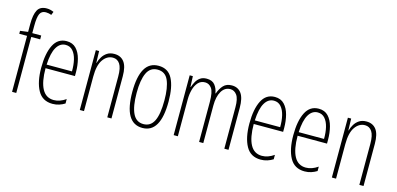

<svg xmlns="http://www.w3.org/2000/svg" viewBox="-69 -1198 3394 1640"><g transform="rotate(15 1627.5 -377.5)"><path d="M195 -495H116V0H79V-495H10V-521L79 -530V-598Q79 -683 101.5 -724Q124 -765 182 -765Q200 -765 215.5 -761Q231 -757 244 -751L232 -721Q220 -726 207.5 -728.5Q195 -731 183 -731Q145 -731 130.5 -700Q116 -669 116 -593V-529H195Z M419 -539Q472 -539 503.5 -505.5Q535 -472 549 -418Q563 -364 563 -303V-269H303Q303 -149 337 -86.5Q371 -24 440 -24Q493 -24 546 -61V-22Q524 -8 496.5 1Q469 10 438 10Q348 10 307 -64.5Q266 -139 266 -264Q266 -391 303.5 -465Q341 -539 419 -539ZM419 -506Q369 -506 339 -455.5Q309 -405 304 -301H528Q529 -357 518 -403.5Q507 -450 482.5 -478Q458 -506 419 -506Z M841 -539Q897 -539 927.5 -499Q958 -459 958 -373V0H921V-362Q921 -438 898.5 -471.5Q876 -505 837 -505Q785 -505 750 -455.5Q715 -406 715 -305V0H678V-529H707L710 -425H712Q720 -454 736 -480Q752 -506 777.5 -522.5Q803 -539 841 -539Z M1392 -265Q1392 10 1233 10Q1071 10 1071 -267Q1071 -400 1110.5 -469.5Q1150 -539 1232 -539Q1317 -539 1354.5 -466.5Q1392 -394 1392 -265ZM1109 -267Q1109 -148 1139 -86Q1169 -24 1233 -24Q1296 -24 1325.5 -83Q1355 -142 1355 -266Q1355 -378 1327.5 -441.5Q1300 -505 1232 -505Q1167 -505 1138 -443.5Q1109 -382 1109 -267Z M1880 -539Q1934 -539 1963.5 -498.5Q1993 -458 1993 -371V0H1956V-367Q1956 -442 1933 -473.5Q1910 -505 1875 -505Q1826 -505 1798 -458Q1770 -411 1770 -332V0H1733V-354Q1733 -442 1710 -473.5Q1687 -505 1652 -505Q1614 -505 1590.5 -479Q1567 -453 1556 -412Q1545 -371 1545 -326V0H1508V-529H1536L1540 -435H1543Q1551 -459 1564 -483Q1577 -507 1599.5 -523Q1622 -539 1657 -539Q1707 -539 1730.5 -508.5Q1754 -478 1760 -437H1763Q1779 -482 1805.5 -510.5Q1832 -539 1880 -539Z M2260 -539Q2313 -539 2344.5 -505.5Q2376 -472 2390 -418Q2404 -364 2404 -303V-269H2144Q2144 -149 2178 -86.5Q2212 -24 2281 -24Q2334 -24 2387 -61V-22Q2365 -8 2337.5 1Q2310 10 2279 10Q2189 10 2148 -64.5Q2107 -139 2107 -264Q2107 -391 2144.5 -465Q2182 -539 2260 -539ZM2260 -506Q2210 -506 2180 -455.5Q2150 -405 2145 -301H2369Q2370 -357 2359 -403.5Q2348 -450 2323.5 -478Q2299 -506 2260 -506Z M2648 -539Q2701 -539 2732.5 -505.5Q2764 -472 2778 -418Q2792 -364 2792 -303V-269H2532Q2532 -149 2566 -86.5Q2600 -24 2669 -24Q2722 -24 2775 -61V-22Q2753 -8 2725.5 1Q2698 10 2667 10Q2577 10 2536 -64.5Q2495 -139 2495 -264Q2495 -391 2532.5 -465Q2570 -539 2648 -539ZM2648 -506Q2598 -506 2568 -455.5Q2538 -405 2533 -301H2757Q2758 -357 2747 -403.5Q2736 -450 2711.5 -478Q2687 -506 2648 -506Z M3070 -539Q3126 -539 3156.5 -499Q3187 -459 3187 -373V0H3150V-362Q3150 -438 3127.5 -471.5Q3105 -505 3066 -505Q3014 -505 2979 -455.5Q2944 -406 2944 -305V0H2907V-529H2936L2939 -425H2941Q2949 -454 2965 -480Q2981 -506 3006.5 -522.5Q3032 -539 3070 -539Z"/></g></svg>

Font: Noto Sans Tamil ExtraCondensed ExtraLight
Style: Regular
Weight: 200
Width: 2
Designer: Jelle Bosma - Monotype Design Team
Foundry: Monotype Imaging Inc.
Version: Version 2.004; ttfautohint (v1.8.4.7-5d5b)